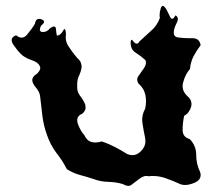

<svg xmlns="http://www.w3.org/2000/svg" viewBox="-20 -624 703 635"><path d="M386.7 -15.1Q363.3 -22 338.9 -22.5Q313.5 -22.9 290 -31.7Q267.6 -39.1 244.1 -45.4Q220.7 -51.8 201.2 -64.5Q186.5 -93.3 166 -119.1Q146.5 -145 135.7 -176.8Q124 -208.5 120.1 -241.7Q116.2 -275.4 112.3 -308.6Q109.4 -321.3 99.6 -333.5Q88.9 -345.2 86.9 -356.4Q85.9 -362.8 89.8 -368.7Q92.8 -374.5 102.5 -380.4Q110.4 -388.2 112.3 -394.5Q114.3 -400.9 111.3 -405.8Q106.4 -417.5 86.9 -424.3Q67.4 -431.2 56.6 -439Q43.9 -448.2 26.4 -473.1Q18.6 -483.4 18.6 -490.7Q18.6 -491.2 18.6 -491.7Q18.6 -502 33.2 -507.3Q43 -499.5 51.8 -499.5Q61.5 -499.5 70.3 -510.3Q86.9 -530.3 95.7 -545.9Q98.6 -566.4 117.2 -560.1Q134.8 -553.7 116.2 -539.6Q105.5 -519 121.1 -518.1Q135.7 -517.6 145.5 -530.8Q163.1 -542.5 165 -529.3Q166 -516.1 168 -506.3Q179.7 -506.3 188.5 -522Q196.3 -537.1 198.2 -512.7Q197.3 -506.8 197.3 -501Q197.3 -483.4 208 -468.8Q220.7 -449.2 235.4 -432.1Q244.1 -424.8 247.1 -417.5Q250 -409.7 250 -401.9Q248 -387.2 240.2 -371.1Q235.4 -359.4 235.4 -347.2Q235.4 -343.3 235.4 -339.4Q235.4 -336.4 235.4 -333.5Q235.4 -320.3 244.1 -308.1Q255.9 -293 261.7 -278.8Q263.7 -271 262.7 -263.7Q260.7 -255.9 252.9 -248.5Q235.4 -241.2 235.4 -226.6Q235.4 -221.2 237.3 -214.8Q246.1 -190.9 258.8 -177.2Q267.6 -158.2 283.2 -154.3Q289.1 -152.8 295.9 -152.8Q305.7 -152.8 316.4 -156.2Q338.9 -148.9 360.4 -137.7Q380.9 -127 400.4 -114.7Q409.2 -110.8 418 -110.8Q432.6 -110.8 445.3 -123Q460.9 -138.2 460.9 -157.2Q460.9 -162.1 460 -167.5Q455.1 -190.9 451.2 -216.3Q450.2 -221.7 450.2 -227.1Q450.2 -246.6 460 -264.2Q462.9 -276.9 462.9 -289.1Q462.9 -299.3 460.9 -309.6Q456.1 -332.5 437.5 -348.1Q429.7 -362.3 438.5 -373.5Q447.3 -385.3 455.1 -397Q460 -403.8 461.9 -410.6Q463.9 -417.5 460.9 -425.3Q446.3 -438.5 428.7 -449.7Q412.1 -460 412.1 -482.4Q412.1 -484.4 412.1 -486.3Q414.1 -496.6 418.9 -489.7Q423.8 -482.4 429.7 -480Q432.6 -479 435.5 -480.5Q438.5 -481.4 440.4 -486.3Q459 -503.9 479.5 -522Q500 -539.6 508.8 -564.9Q507.8 -569.3 507.8 -573.7Q507.8 -584 511.7 -596.7Q514.6 -604.5 518.6 -604.5Q523.4 -604.5 531.2 -591.3Q536.1 -581.1 543 -567.4Q549.8 -553.7 560.5 -573.2Q574.2 -565.4 563.5 -546.4Q554.7 -528.8 554.7 -516.1Q554.7 -507.8 559.6 -503.9Q563.5 -500 575.2 -499.5Q588.9 -497.6 608.4 -497.6Q612.3 -497.6 616.2 -497.6Q616.2 -497.6 617.2 -497.6Q639.6 -497.6 643.6 -474.6Q629.9 -456.5 620.1 -438Q610.4 -418.9 608.4 -396Q592.8 -378.4 585.9 -352.1Q584 -345.7 584 -339.4Q584 -320.3 599.6 -306.2Q613.3 -295.4 613.3 -280.3Q613.3 -275.9 612.3 -271.5Q606.4 -250.5 588.9 -240.7Q584 -216.8 584 -194.3Q584 -170.4 607.4 -164.1Q628.9 -142.1 628.9 -111.8Q628.9 -81.5 641.6 -55.7Q643.6 -50.3 643.6 -45.4Q643.6 -27.8 623 -19.5Q606.4 -12.2 591.8 -12.2Q585 -12.2 578.1 -14.2Q552.7 -25.9 526.4 -35.2Q505.9 -42 485.4 -42Q478.5 -42 471.7 -41Q462.9 -43.5 455.1 -40.5Q447.3 -37.6 440.4 -32.2Q427.7 -22.9 416 -13.7Q411.1 -9.3 404.3 -9.3Q396.5 -9.3 386.7 -15.1Z"/></svg>

Font: Brazier Flame
Style: Regular
Weight: 400
Designer: Walter E Stewart
Version: 0.1